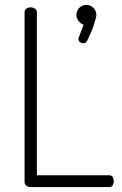

<svg xmlns="http://www.w3.org/2000/svg" viewBox="-20 -761 498 781"><path d="M103 0Q94 0 87 -5.5Q80 -11 80 -21V-711Q80 -721 87.5 -726Q95 -731 105 -731Q114 -731 122 -726Q130 -721 130 -711V-48H425Q434 -48 438.5 -40.5Q443 -33 443 -24Q443 -15 438.5 -7.5Q434 0 425 0ZM319 -585Q312 -585 305.5 -589.5Q299 -594 299 -603Q299 -607 301 -610L320 -661Q307 -665 299 -676Q291 -687 291 -700Q291 -717 302.5 -729Q314 -741 332 -741Q348 -741 360 -729Q372 -717 372 -700Q372 -695 369 -684Q366 -673 361.5 -659Q357 -645 350 -629Q343 -613 335 -596Q333 -591 328.5 -588Q324 -585 319 -585Z"/></svg>

Font: Dosis Light
Style: Regular
Weight: 300
Designer: EdgarTolentino, PabloImpallari, IginoMarini
Foundry: EdgarTolentino, PabloImpallari, IginoMarini
Version: Version 3.001; ttfautohint (v1.8.2)